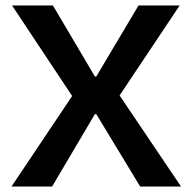

<svg xmlns="http://www.w3.org/2000/svg" viewBox="-20 -680 701 700"><path d="M22 0 243 -330 24 -660H173L326 -401H331L485 -660H635L416 -332L640 0H491L331 -264H326L170 0Z"/></svg>

Font: Bricolage Grotesque 28pt SemiBold
Style: Regular
Weight: 600
Version: Version 1.001;gftools[0.9.33.dev8+g029e19f]